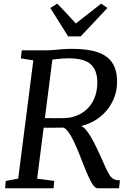

<svg xmlns="http://www.w3.org/2000/svg" viewBox="-20 -1014 696 1034"><path d="M7.5 0 11 -39.5 78 -52 159.5 -689 92.5 -699.5 97 -743H225.5Q249.5 -743 271.5 -745Q293.5 -747 317 -749Q340.5 -751 368 -751Q455 -751 508 -732Q561 -713 585.5 -674.5Q610 -636 610.5 -578.5Q611.5 -515.5 583 -461.8Q554.5 -408 503.2 -373Q452 -338 384.5 -329.5L403 -337.5Q420.5 -339 438.2 -319.8Q456 -300.5 472.2 -272Q488.5 -243.5 501.5 -215.2Q514.5 -187 522.5 -170Q539 -133 550.2 -108.5Q561.5 -84 571.2 -69.5Q581 -55 593.8 -49Q606.5 -43 626 -43L621 0H506Q497 0 486.5 -11.2Q476 -22.5 463.5 -48Q451 -73.5 434.5 -114.5Q421 -149.5 406.5 -185.8Q392 -222 377.2 -253Q362.5 -284 347.8 -304Q333 -324 319 -327Q317 -326.5 302.8 -326.5Q288.5 -326.5 269 -326.2Q249.5 -326 230.5 -326.2Q211.5 -326.5 200 -326.5L207.5 -378.5Q218.5 -378 237 -377.8Q255.5 -377.5 275.5 -377.5Q295.5 -377.5 311 -377.8Q326.5 -378 331 -378Q371.5 -380.5 404 -396Q436.5 -411.5 459.2 -437.8Q482 -464 493.5 -499.2Q505 -534.5 504 -577Q502 -639 466.8 -669.5Q431.5 -700 348 -700Q338.5 -700 317 -698.8Q295.5 -697.5 274.5 -694.8Q253.5 -692 245 -688.5L266.5 -727.5L180 -52L272 -39.5L268.5 0ZM347 -818 251 -971 288.5 -994.5Q314 -968 339 -941.2Q364 -914.5 388.5 -887.5Q422.5 -914.5 456.8 -941.2Q491 -968 525 -994.5L558.5 -971L414.5 -818Z"/></svg>

Font: Merriweather 20pt
Style: Italic
Weight: 400
Italic angle: -7.8°
Version: Version 2.101